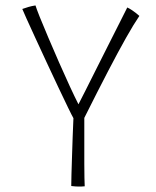

<svg xmlns="http://www.w3.org/2000/svg" viewBox="-20 -679 572 706"><path d="M250 -244.5Q245.5 -252 230.5 -282.8Q215.5 -313.5 195 -357Q174.5 -400.5 152.2 -448.2Q130 -496 110.2 -539Q90.5 -582 77.2 -611.2Q64 -640.5 62 -646Q73 -650 85 -653.5Q97 -657 110.5 -659Q113.5 -648.5 126.2 -616.5Q139 -584.5 157.8 -540.5Q176.5 -496.5 197 -449.8Q217.5 -403 236.5 -362Q255.5 -321 268.5 -295.5Q276.5 -310.5 294 -345.5Q311.5 -380.5 334 -425.2Q356.5 -470 379.2 -515Q402 -560 420.5 -596.8Q439 -633.5 448 -651.5Q457.5 -647 465.5 -641.5Q473.5 -636 480.2 -630.8Q487 -625.5 492.5 -620.5Q472 -590.5 443.5 -540Q415 -489.5 377 -416.5Q339 -343.5 290 -245.5Q290 -237 290 -215.2Q290 -193.5 290 -169Q290 -144.5 290 -127Q290 -105 290 -76.8Q290 -48.5 290.5 -25.2Q291 -2 291.5 6Q286 6.5 280.5 6.8Q275 7 270 7Q264 7 257.2 6.5Q250.5 6 242 5Q242 -10 242.8 -38.5Q243.5 -67 244.8 -102.8Q246 -138.5 247.2 -175.5Q248.5 -212.5 250 -244.5Z"/></svg>

Font: Grandstander Thin Thin
Style: Regular
Weight: 250
Version: Version 1.200